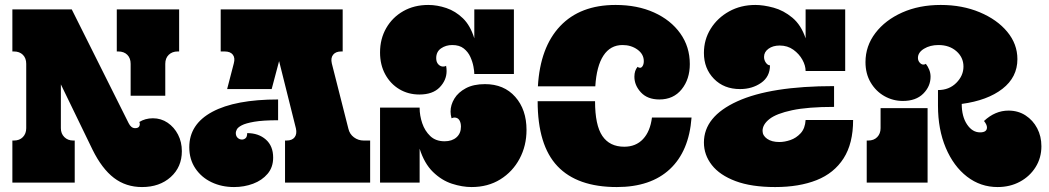

<svg xmlns="http://www.w3.org/2000/svg" viewBox="-20 -738 4239 776"><path d="M30 -530V-700H270L500 -240Q510 -220 526 -220Q545 -220 545 -237Q545 -241 543 -245Q554 -252 568 -256Q582 -260 598 -260Q631 -260 657.5 -242Q684 -224 699.5 -194Q715 -164 715 -127Q715 -63 670 -22.5Q625 18 554 18Q489 18 440.5 -19Q392 -56 354 -133L226 -397V-220Q226 -198 240 -184Q254 -170 276 -170H282V0H30V-170H36Q59 -170 72.5 -184Q86 -198 86 -220V-480Q86 -503 72.5 -516.5Q59 -530 36 -530ZM452 -530V-700H704V-530H698Q676 -530 662 -516.5Q648 -503 648 -480V-351H508V-480Q508 -503 494.5 -516.5Q481 -530 458 -530Z M1365 -700V-530H1359Q1337 -530 1326.5 -517Q1316 -504 1321 -482L1388 -218Q1393 -196 1410.5 -183Q1428 -170 1450 -170H1476V0H1132V-170H1138Q1161 -170 1171 -183.5Q1181 -197 1176 -219L1108 -491L1078 -378H898L925 -482Q931 -504 921 -517Q911 -530 888 -530H872V-700ZM926 18Q876 18 835 -1.5Q794 -21 769.5 -57.5Q745 -94 745 -143Q745 -236 838 -286Q931 -336 1104 -336V-252Q1043 -252 1008 -246Q973 -240 957 -231.5Q941 -223 937 -214.5Q933 -206 933 -201Q933 -188 940.5 -181Q948 -174 958 -174Q966 -174 972.5 -179.5Q979 -185 979 -200Q1025 -200 1054.5 -174Q1084 -148 1084 -101Q1084 -62 1061.5 -35.5Q1039 -9 1003 4.5Q967 18 926 18Z M1516 -526Q1516 -581 1541 -624.5Q1566 -668 1610 -693Q1654 -718 1711 -718Q1747 -718 1784 -705.5Q1821 -693 1851 -664Q1881 -635 1897 -583V-700H2057V-439H1897Q1897 -450 1893.5 -469Q1890 -488 1881 -508Q1872 -528 1854.5 -542Q1837 -556 1808 -556Q1782 -556 1762.5 -542.5Q1743 -529 1743 -503Q1743 -487 1751.5 -478Q1760 -469 1771 -469Q1779 -469 1783 -472Q1784 -467 1784.5 -461.5Q1785 -456 1785 -451Q1785 -414 1757 -385Q1729 -356 1675 -356Q1630 -356 1594 -377.5Q1558 -399 1537 -437.5Q1516 -476 1516 -526ZM1516 0V-303H1676V-302Q1676 -271 1686.5 -240Q1697 -209 1719 -188Q1741 -167 1777 -167Q1807 -167 1825 -183Q1843 -199 1843 -226Q1843 -242 1836.5 -252.5Q1830 -263 1816 -263Q1815 -263 1812.5 -262.5Q1810 -262 1805 -260Q1803 -267 1802 -274Q1801 -281 1801 -287Q1801 -314 1816.5 -339.5Q1832 -365 1863 -381.5Q1894 -398 1940 -398Q2017 -398 2062.5 -346.5Q2108 -295 2108 -213Q2108 -149 2080 -96.5Q2052 -44 2002 -13Q1952 18 1886 18Q1848 18 1806.5 4.5Q1765 -9 1730 -43Q1695 -77 1676 -137V0Z M2154 -389Q2163 -547 2244 -632.5Q2325 -718 2468 -718Q2556 -718 2623.5 -687.5Q2691 -657 2729.5 -603Q2768 -549 2768 -479Q2768 -418 2735 -377Q2702 -336 2645 -336Q2597 -336 2570.5 -364.5Q2544 -393 2544 -428Q2544 -453 2557 -468Q2561 -464 2567 -464Q2573 -464 2577.5 -471.5Q2582 -479 2582 -491Q2582 -519 2556.5 -537.5Q2531 -556 2496 -556Q2447 -556 2419 -513.5Q2391 -471 2386 -389ZM2385 -329Q2385 -232 2414.5 -188.5Q2444 -145 2503 -145Q2550 -145 2579 -176Q2608 -207 2615 -263H2775Q2765 -127 2687.5 -54.5Q2610 18 2473 18Q2313 18 2233 -66.5Q2153 -151 2153 -329Z M2825 -524Q2825 -578 2852.5 -622Q2880 -666 2927 -692Q2974 -718 3033 -718Q3066 -718 3106.5 -707Q3147 -696 3182.5 -666.5Q3218 -637 3236 -583V-700H3396V-451H3236Q3236 -473 3223 -496.5Q3210 -520 3186.5 -537Q3163 -554 3131 -554Q3104 -554 3086 -541Q3068 -528 3068 -508Q3068 -495 3075.5 -484.5Q3083 -474 3092 -474Q3092 -428 3056 -403Q3020 -378 2971 -378Q2906 -378 2865.5 -419.5Q2825 -461 2825 -524ZM2825 -162Q2825 -267 2960 -328.5Q3095 -390 3351 -390V-306Q3245 -306 3181.5 -292.5Q3118 -279 3090 -257Q3062 -235 3062 -209Q3062 -190 3080.5 -177Q3099 -164 3130 -164Q3151 -164 3174.5 -172Q3198 -180 3216 -199.5Q3234 -219 3236 -253H3428Q3428 -158 3389.5 -98Q3351 -38 3280.5 -10Q3210 18 3113 18Q3017 18 2953 -6Q2889 -30 2857 -71Q2825 -112 2825 -162Z M3478 -487Q3478 -552 3518 -604.5Q3558 -657 3626.5 -687.5Q3695 -718 3782 -718Q3869 -718 3939.5 -688.5Q4010 -659 4051 -609.5Q4092 -560 4092 -499Q4092 -426 4031.5 -379Q3971 -332 3867 -318Q3867 -267 3888.5 -235Q3910 -203 3941 -203Q3969 -203 3969 -223Q3969 -234 3957 -249Q4002 -291 4056 -291Q4095 -291 4125 -271.5Q4155 -252 4172 -219.5Q4189 -187 4189 -147Q4189 -100 4165.5 -62.5Q4142 -25 4102 -3.5Q4062 18 4012 18Q3943 18 3888.5 -24Q3834 -66 3802.5 -140.5Q3771 -215 3771 -311V-374Q3816 -374 3845 -403Q3874 -432 3874 -469Q3874 -506 3845.5 -531Q3817 -556 3773 -556Q3739 -556 3714.5 -541Q3690 -526 3690 -504Q3690 -493 3697 -485Q3704 -477 3712 -477Q3718 -477 3722 -480Q3730 -470 3735.5 -456.5Q3741 -443 3741 -428Q3741 -389 3711.5 -359.5Q3682 -330 3629 -330Q3589 -330 3554.5 -349.5Q3520 -369 3499 -404.5Q3478 -440 3478 -487ZM3539 -301H3729V0H3483V-170H3489Q3512 -170 3525.5 -184Q3539 -198 3539 -220Z"/></svg>

Font: Exile
Style: Regular
Weight: 400
Designer: Bartłomiej Rózga @rozgatype
Version: Version 1.000; ttfautohint (v1.8.4.7-5d5b)